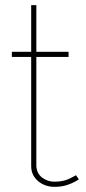

<svg xmlns="http://www.w3.org/2000/svg" viewBox="-20 -720 335 745"><path d="M286 -24Q286 -24 273.5 -16.5Q261 -9 240 -2Q219 5 191 5Q167 5 146.5 -5Q126 -15 113.5 -33Q101 -51 101 -75V-499H26V-519H101V-700H121V-519H246V-499H121V-75Q123 -46 144 -30.5Q165 -15 191 -15Q226 -15 250 -27Q274 -39 275 -40Z"/></svg>

Font: Raleway Thin
Style: Regular
Weight: 100
Designer: Matt McInerney, Pablo Impallari, Rodrigo Fuenzalida
Foundry: Matt McInerney, Pablo Impallari, Rodrigo Fuenzalida
Version: Version 4.026